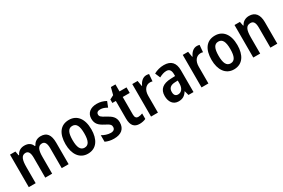

<svg xmlns="http://www.w3.org/2000/svg" viewBox="92 -1713 4098 2776"><g transform="rotate(-30 2141.0 -325.0)"><path d="M584 -553C526 -553 478 -528 452 -472H440C422 -523 378 -553 311 -553C256 -553 205 -529 179 -472H171L158 -543H68V0H183V-268C183 -385 203 -453 274 -453C321 -453 343 -414 343 -332V0H458V-284C458 -396 483 -453 549 -453C596 -453 618 -412 618 -330V0H733V-358C733 -491 684 -553 584 -553Z M1270 -272C1270 -454 1185 -553 1055 -553C910 -553 838 -445 838 -272C838 -106 915 10 1053 10C1200 10 1270 -108 1270 -272ZM956 -272C956 -394 985 -453 1054 -453C1123 -453 1152 -394 1152 -272C1152 -150 1123 -90 1054 -90C986 -90 956 -151 956 -272Z M1677 -155C1677 -243 1624 -282 1551 -322C1475 -361 1459 -377 1459 -408C1459 -440 1481 -458 1522 -458C1566 -458 1598 -443 1636 -422L1672 -513C1622 -540 1575 -553 1520 -553C1413 -553 1345 -498 1345 -405C1345 -319 1387 -278 1468 -236C1550 -196 1560 -176 1560 -145C1560 -108 1537 -86 1489 -86C1439 -86 1384 -106 1345 -130V-21C1387 -1 1431 10 1490 10C1607 10 1677 -45 1677 -155Z M1950 -88C1913 -88 1896 -111 1896 -157V-450H2013V-543H1896V-660H1820L1789 -542L1723 -508V-450H1781V-155C1781 -39 1829 10 1916 10C1955 10 1993 1 2020 -12V-103C1995 -94 1972 -88 1950 -88Z M2348 -553C2288 -553 2245 -507 2220 -451H2214L2198 -543H2109V0H2224V-280C2224 -376 2272 -436 2344 -436C2354 -436 2371 -434 2382 -430L2392 -547C2376 -551 2360 -553 2348 -553Z M2639 -553C2579 -553 2520 -537 2471 -509L2507 -424C2552 -448 2590 -461 2629 -461C2679 -461 2703 -429 2703 -364V-334L2628 -331C2497 -326 2428 -270 2428 -158C2428 -62 2476 10 2566 10C2636 10 2676 -17 2712 -74H2714L2734 0H2818V-363C2818 -490 2758 -553 2639 -553ZM2655 -256 2704 -258V-208C2704 -128 2665 -81 2609 -81C2570 -81 2546 -104 2546 -157C2546 -217 2578 -253 2655 -256Z M3191 -553C3131 -553 3088 -507 3063 -451H3057L3041 -543H2952V0H3067V-280C3067 -376 3115 -436 3187 -436C3197 -436 3214 -434 3225 -430L3235 -547C3219 -551 3203 -553 3191 -553Z M3708 -272C3708 -454 3623 -553 3493 -553C3348 -553 3276 -445 3276 -272C3276 -106 3353 10 3491 10C3638 10 3708 -108 3708 -272ZM3394 -272C3394 -394 3423 -453 3492 -453C3561 -453 3590 -394 3590 -272C3590 -150 3561 -90 3492 -90C3424 -90 3394 -151 3394 -272Z M4062 -553C4006 -553 3954 -528 3927 -473H3920L3906 -543H3816V0H3931V-268C3931 -397 3956 -453 4029 -453C4082 -453 4102 -412 4102 -332V0H4217V-360C4217 -490 4160 -553 4062 -553Z"/></g></svg>

Font: Noto Sans Gurmukhi UI Condensed SemiBold
Style: Regular
Weight: 600
Width: 3
Designer: Jelle Bosma - Monotype Design Team
Foundry: Monotype Imaging Inc.
Version: Version 2.004